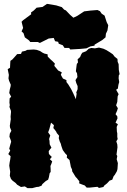

<svg xmlns="http://www.w3.org/2000/svg" viewBox="-20 -950 661 997"><path d="M123 27 109 18 89 21 69 9 61 0 45 -12 37 -21 31 -37 32 -49 33 -58 28 -90 30 -106 33 -122 35 -139 23 -150 33 -168 28 -178 33 -197 38 -214 36 -222 29 -240 31 -256 39 -271 32 -288 31 -297 34 -317 36 -331 35 -344 37 -366V-374L29 -395L31 -404L29 -417L30 -439L38 -448L28 -467L31 -486L35 -501L36 -510L27 -531L24 -543L26 -561L20 -591L32 -598L33 -619L34 -634L44 -641L55 -653L69 -669L89 -670L94 -682L112 -686L121 -691L155 -693L171 -691L188 -685L200 -677L210 -672L227 -668L228 -656L243 -641L252 -633L265 -620L262 -608L273 -595L282 -584L292 -579L301 -574L296 -562L300 -554L307 -542L314 -539L325 -534V-524L335 -511L341 -501L349 -488L360 -466L365 -455L374 -435L376 -451L378 -463L376 -470L383 -487V-503L376 -519L372 -534L382 -550L381 -560L380 -569L374 -580L378 -612L379 -618L385 -626L383 -642L396 -654L401 -666L407 -676L427 -684L441 -697L454 -701L473 -699L494 -703L517 -697L534 -689L537 -687L550 -679L566 -668L575 -656L590 -644L591 -629L596 -617L597 -587L601 -565L597 -559L596 -543L599 -524L595 -510L592 -490L583 -484L596 -461L591 -450L590 -436L589 -421L583 -403L592 -388L588 -375L580 -357L589 -346L590 -335L580 -313L592 -305L586 -291L587 -267L589 -258V-239L591 -228L584 -216L589 -200L590 -185L588 -170L585 -147L589 -140L586 -123L592 -103L590 -72L587 -61L576 -42L570 -35L563 -17L549 -12L536 2L521 14L517 21L494 26L486 20L447 24H430L420 13L406 8L391 2L392 -9L385 -17L380 -24L373 -31L368 -39L362 -49L355 -60L354 -70L348 -83L345 -99L341 -119L333 -126L327 -131L328 -144L319 -153L311 -164L306 -171L302 -182L298 -194L296 -203L290 -216L285 -233L287 -245L275 -259L272 -266L264 -277L257 -285L260 -300L251 -308L245 -313L240 -294L236 -279L230 -263L234 -257L241 -247L235 -228L237 -219L238 -201L247 -183L240 -175L233 -165L234 -151L239 -145L249 -135L239 -123L251 -112L247 -100L242 -88L243 -72V-57L238 -51L236 -41L234 -30L230 -17L218 -10L210 -3L200 6L196 14L181 20L170 21L147 27ZM306 -715 285 -723 282 -733 266 -736 259 -753 233 -750 187 -727 176 -732H137L131 -740L109 -756L102 -778L92 -787L100 -805L92 -837L100 -845L142 -876L141 -885L156 -896L170 -910L201 -914L224 -930L272 -922L301 -913L313 -900L322 -896L344 -873L361 -858L382 -868L417 -891L449 -895L486 -898L499 -892L508 -879L523 -869L534 -835L542 -819L538 -792L530 -775L528 -756L511 -742L471 -718V-713L449 -709L429 -699L397 -696L345 -693L339 -701H315Z"/></svg>

Font: Winky Rough Black
Style: Regular
Weight: 900
Designer: Simon Atzbach
Foundry: typofactur
Version: Version 1.206; ttfautohint (v1.8.4.7-5d5b)